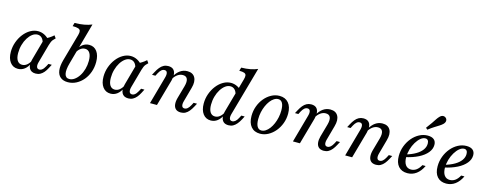

<svg xmlns="http://www.w3.org/2000/svg" viewBox="-26 -1336 5125 2016"><g transform="rotate(15 2537.0 -327.5)"><path d="M166.9 11.3Q113.7 11.3 82.3 -30.2Q50.8 -71.8 50.8 -142.7Q50.8 -197.6 69 -248.4Q87.1 -299.2 118.5 -339.5Q150 -379.8 190.3 -402.8Q230.6 -425.8 273.4 -425.8Q310.5 -425.8 344 -408.5Q377.4 -391.1 404.8 -358.1L350 -316.1Q342.7 -351.6 323.4 -370.6Q304 -389.5 276.6 -389.5Q247.6 -389.5 221 -369.8Q194.4 -350 173.4 -316.5Q152.4 -283.1 140.3 -239.9Q128.2 -196.8 128.2 -150.8Q128.2 -97.6 146.8 -69.4Q165.3 -41.1 199.2 -41.1Q226.6 -41.1 250 -59.3Q273.4 -77.4 291.1 -112.1V-83.9Q271 -37.9 239.1 -13.3Q207.3 11.3 166.9 11.3ZM359.7 11.3Q309.7 11.3 290.3 -25.4Q271 -62.1 288.7 -125L356.5 -368.5Q380.6 -379 404.4 -394Q428.2 -408.9 449.2 -428.2L469.4 -400Q454.8 -387.1 445.2 -375.4Q435.5 -363.7 429.4 -349.2Q423.4 -334.7 416.9 -313.7L361.3 -113.7Q351.6 -79 358.5 -59.3Q365.3 -39.5 387.9 -39.5Q400.8 -39.5 412.1 -46.8Q423.4 -54 432.7 -65.7Q441.9 -77.4 450 -92.7L465.3 -121.8H501.6L479.8 -79.8Q466.1 -53.2 448.8 -32.7Q431.5 -12.1 409.7 -0.4Q387.9 11.3 359.7 11.3Z M709.7 11.3Q659.7 11.3 629.4 -13.7Q599.2 -38.7 593.1 -85.5Q587.1 -132.3 604.8 -197.6L688.7 -496Q696.8 -525 693.1 -541.1Q689.5 -557.3 669.4 -564.1Q649.2 -571 608.1 -571L618.5 -608.1Q676.6 -608.9 722.6 -617.3Q768.5 -625.8 804.8 -641.1L679 -187.9Q656.5 -108.1 666.5 -66.5Q676.6 -25 716.1 -25Q746 -25 773 -44.4Q800 -63.7 821.4 -96.8Q842.7 -129.8 854.8 -172.6Q866.9 -215.3 866.9 -262.1Q866.9 -316.9 848.8 -346Q830.6 -375 796.8 -375Q768.5 -375 744.8 -356Q721 -337.1 704 -300.8L705.6 -331.5Q725 -377.4 756.9 -401.6Q788.7 -425.8 829 -425.8Q883.1 -425.8 913.7 -383.9Q944.4 -341.9 944.4 -269.4Q944.4 -211.3 926.2 -160.5Q908.1 -109.7 875.8 -71.4Q843.5 -33.1 800.8 -10.9Q758.1 11.3 709.7 11.3Z M1174.2 11.3Q1121 11.3 1089.5 -30.2Q1058.1 -71.8 1058.1 -142.7Q1058.1 -197.6 1076.2 -248.4Q1094.4 -299.2 1125.8 -339.5Q1157.3 -379.8 1197.6 -402.8Q1237.9 -425.8 1280.6 -425.8Q1317.7 -425.8 1351.2 -408.5Q1384.7 -391.1 1412.1 -358.1L1357.3 -316.1Q1350 -351.6 1330.6 -370.6Q1311.3 -389.5 1283.9 -389.5Q1254.8 -389.5 1228.2 -369.8Q1201.6 -350 1180.6 -316.5Q1159.7 -283.1 1147.6 -239.9Q1135.5 -196.8 1135.5 -150.8Q1135.5 -97.6 1154 -69.4Q1172.6 -41.1 1206.5 -41.1Q1233.9 -41.1 1257.3 -59.3Q1280.6 -77.4 1298.4 -112.1V-83.9Q1278.2 -37.9 1246.4 -13.3Q1214.5 11.3 1174.2 11.3ZM1366.9 11.3Q1316.9 11.3 1297.6 -25.4Q1278.2 -62.1 1296 -125L1363.7 -368.5Q1387.9 -379 1411.7 -394Q1435.5 -408.9 1456.5 -428.2L1476.6 -400Q1462.1 -387.1 1452.4 -375.4Q1442.7 -363.7 1436.7 -349.2Q1430.6 -334.7 1424.2 -313.7L1368.5 -113.7Q1358.9 -79 1365.7 -59.3Q1372.6 -39.5 1395.2 -39.5Q1408.1 -39.5 1419.4 -46.8Q1430.6 -54 1439.9 -65.7Q1449.2 -77.4 1457.3 -92.7L1472.6 -121.8H1508.9L1487.1 -79.8Q1473.4 -53.2 1456 -32.7Q1438.7 -12.1 1416.9 -0.4Q1395.2 11.3 1366.9 11.3Z M1938.7 11.3Q1902.4 11.3 1883.1 -6.5Q1863.7 -24.2 1860.1 -55.2Q1856.5 -86.3 1866.9 -125L1906.5 -265.3Q1921 -318.5 1908.9 -346.4Q1896.8 -374.2 1859.7 -374.2Q1829.8 -374.2 1803.6 -356Q1777.4 -337.9 1755.6 -302.4L1754.8 -326.6Q1782.3 -376.6 1817.7 -401.2Q1853.2 -425.8 1896 -425.8Q1955.6 -425.8 1979.4 -382.7Q2003.2 -339.5 1983.1 -268.5L1940.3 -113.7Q1930.6 -79.8 1936.7 -59.7Q1942.7 -39.5 1965.3 -39.5Q1983.1 -39.5 1998.8 -53.2Q2014.5 -66.9 2028.2 -92.7L2043.5 -121.8H2080.6L2062.1 -87.1Q2046 -56.5 2027.8 -34.3Q2009.7 -12.1 1987.9 -0.4Q1966.1 11.3 1938.7 11.3ZM1601.6 0 1685.5 -300.8Q1695.2 -334.7 1689.1 -354.8Q1683.1 -375 1660.5 -375Q1641.9 -375 1626.6 -361.7Q1611.3 -348.4 1597.6 -322.6L1582.3 -292.7H1545.2L1563.7 -327.4Q1579.8 -358.1 1598 -380.2Q1616.1 -402.4 1638.3 -414.1Q1660.5 -425.8 1687.1 -425.8Q1723.4 -425.8 1742.7 -408.5Q1762.1 -391.1 1765.7 -360.1Q1769.4 -329 1758.9 -289.5L1677.4 0Z M2456.5 11.3Q2421 11.3 2401.6 -6.5Q2382.3 -24.2 2378.2 -55.2Q2374.2 -86.3 2385.5 -125L2489.5 -496Q2497.6 -525 2494.8 -541.1Q2491.9 -557.3 2474.2 -564.1Q2456.5 -571 2419.4 -571L2430.6 -608.1Q2484.7 -608.9 2528.2 -617.3Q2571.8 -625.8 2606.5 -641.1L2458.1 -113.7Q2448.4 -80.6 2454.4 -60.1Q2460.5 -39.5 2483.9 -39.5Q2500.8 -39.5 2516.9 -52.8Q2533.1 -66.1 2546.8 -92.7L2562.1 -121.8H2598.4L2580.6 -87.1Q2564.5 -56.5 2546 -34.3Q2527.4 -12.1 2506 -0.4Q2484.7 11.3 2456.5 11.3ZM2263.7 11.3Q2210.5 11.3 2179 -30.2Q2147.6 -71.8 2147.6 -142.7Q2147.6 -197.6 2165.7 -248.4Q2183.9 -299.2 2215.3 -339.5Q2246.8 -379.8 2287.1 -402.8Q2327.4 -425.8 2370.2 -425.8Q2407.3 -425.8 2440.7 -408.5Q2474.2 -391.1 2501.6 -358.1L2446.8 -316.1Q2439.5 -351.6 2420.2 -370.6Q2400.8 -389.5 2373.4 -389.5Q2344.4 -389.5 2317.7 -369.8Q2291.1 -350 2270.2 -316.5Q2249.2 -283.1 2237.1 -239.9Q2225 -196.8 2225 -150.8Q2225 -97.6 2243.5 -69.4Q2262.1 -41.1 2296 -41.1Q2323.4 -41.1 2346.8 -59.3Q2370.2 -77.4 2387.9 -112.1V-83.9Q2367.7 -37.9 2335.9 -13.3Q2304 11.3 2263.7 11.3Z M2799.2 11.3Q2736.3 11.3 2701.2 -30.2Q2666.1 -71.8 2666.1 -146Q2666.1 -202.4 2684.7 -252.8Q2703.2 -303.2 2735.5 -341.9Q2767.7 -380.6 2809.7 -403.2Q2851.6 -425.8 2897.6 -425.8Q2960.5 -425.8 2996 -384.3Q3031.5 -342.7 3031.5 -267.7Q3031.5 -212.1 3012.9 -162.1Q2994.4 -112.1 2961.7 -73Q2929 -33.9 2887.1 -11.3Q2845.2 11.3 2799.2 11.3ZM2804.8 -25Q2827.4 -25 2849.6 -39.1Q2871.8 -53.2 2890.7 -78.2Q2909.7 -103.2 2923.8 -135.9Q2937.9 -168.5 2946 -206Q2954 -243.5 2954 -282.3Q2954 -335.5 2938.3 -362.5Q2922.6 -389.5 2892.7 -389.5Q2870.2 -389.5 2848 -375.4Q2825.8 -361.3 2806.9 -336.3Q2787.9 -311.3 2773.4 -278.6Q2758.9 -246 2750.8 -208.9Q2742.7 -171.8 2742.7 -132.3Q2742.7 -79.8 2758.9 -52.4Q2775 -25 2804.8 -25Z M3492.7 11.3Q3456.5 11.3 3437.1 -6.5Q3417.7 -24.2 3414.1 -55.2Q3410.5 -86.3 3421 -125L3460.5 -265.3Q3475 -318.5 3462.9 -346.4Q3450.8 -374.2 3413.7 -374.2Q3383.9 -374.2 3357.7 -356Q3331.5 -337.9 3309.7 -302.4L3308.9 -326.6Q3336.3 -376.6 3371.8 -401.2Q3407.3 -425.8 3450 -425.8Q3509.7 -425.8 3533.5 -382.7Q3557.3 -339.5 3537.1 -268.5L3494.4 -113.7Q3484.7 -79.8 3490.7 -59.7Q3496.8 -39.5 3519.4 -39.5Q3537.1 -39.5 3552.8 -53.2Q3568.5 -66.9 3582.3 -92.7L3597.6 -121.8H3634.7L3616.1 -87.1Q3600 -56.5 3581.9 -34.3Q3563.7 -12.1 3541.9 -0.4Q3520.2 11.3 3492.7 11.3ZM3155.6 0 3239.5 -300.8Q3249.2 -334.7 3243.1 -354.8Q3237.1 -375 3214.5 -375Q3196 -375 3180.6 -361.7Q3165.3 -348.4 3151.6 -322.6L3136.3 -292.7H3099.2L3117.7 -327.4Q3133.9 -358.1 3152 -380.2Q3170.2 -402.4 3192.3 -414.1Q3214.5 -425.8 3241.1 -425.8Q3277.4 -425.8 3296.8 -408.5Q3316.1 -391.1 3319.8 -360.1Q3323.4 -329 3312.9 -289.5L3231.5 0Z M4060.5 11.3Q4024.2 11.3 4004.8 -6.5Q3985.5 -24.2 3981.9 -55.2Q3978.2 -86.3 3988.7 -125L4028.2 -265.3Q4042.7 -318.5 4030.6 -346.4Q4018.5 -374.2 3981.5 -374.2Q3951.6 -374.2 3925.4 -356Q3899.2 -337.9 3877.4 -302.4L3876.6 -326.6Q3904 -376.6 3939.5 -401.2Q3975 -425.8 4017.7 -425.8Q4077.4 -425.8 4101.2 -382.7Q4125 -339.5 4104.8 -268.5L4062.1 -113.7Q4052.4 -79.8 4058.5 -59.7Q4064.5 -39.5 4087.1 -39.5Q4104.8 -39.5 4120.6 -53.2Q4136.3 -66.9 4150 -92.7L4165.3 -121.8H4202.4L4183.9 -87.1Q4167.7 -56.5 4149.6 -34.3Q4131.5 -12.1 4109.7 -0.4Q4087.9 11.3 4060.5 11.3ZM3723.4 0 3807.3 -300.8Q3816.9 -334.7 3810.9 -354.8Q3804.8 -375 3782.3 -375Q3763.7 -375 3748.4 -361.7Q3733.1 -348.4 3719.4 -322.6L3704 -292.7H3666.9L3685.5 -327.4Q3701.6 -358.1 3719.8 -380.2Q3737.9 -402.4 3760.1 -414.1Q3782.3 -425.8 3808.9 -425.8Q3845.2 -425.8 3864.5 -408.5Q3883.9 -391.1 3887.5 -360.1Q3891.1 -329 3880.6 -289.5L3799.2 0Z M4400.8 11.3Q4337.9 11.3 4303.2 -28.6Q4268.5 -68.5 4268.5 -141.1Q4268.5 -197.6 4287.9 -248.8Q4307.3 -300 4340.7 -339.9Q4374.2 -379.8 4417.7 -402.8Q4461.3 -425.8 4508.9 -425.8Q4553.2 -425.8 4576.6 -406Q4600 -386.3 4600 -348.4Q4600 -303.2 4567.3 -263.3Q4534.7 -223.4 4475 -193.1Q4415.3 -162.9 4333.1 -145.2V-174.2Q4395.2 -191.9 4439.1 -217.7Q4483.1 -243.5 4506 -275.4Q4529 -307.3 4529 -343.5Q4529 -366.9 4519.4 -379Q4509.7 -391.1 4491.9 -391.1Q4466.1 -391.1 4440.3 -369.8Q4414.5 -348.4 4393.1 -312.9Q4371.8 -277.4 4359.3 -234.7Q4346.8 -191.9 4346.8 -149.2Q4346.8 -94.4 4368.1 -64.9Q4389.5 -35.5 4428.2 -35.5Q4459.7 -35.5 4486.3 -54.4Q4512.9 -73.4 4533.1 -111.3H4568.5Q4540.3 -51.6 4497.6 -20.2Q4454.8 11.3 4400.8 11.3ZM4486.3 -483.9 4468.5 -500.8Q4496.8 -537.1 4515.3 -564.9Q4533.9 -592.7 4547.2 -612.9Q4560.5 -633.1 4574.2 -646.8Q4591.9 -665.3 4610.5 -666.1Q4629 -666.9 4642.7 -653.2Q4654.8 -641.1 4653.6 -623Q4652.4 -604.8 4633.9 -586.3Q4619.4 -572.6 4598.8 -559.7Q4578.2 -546.8 4550.4 -529.4Q4522.6 -512.1 4486.3 -483.9Z M4822.6 11.3Q4759.7 11.3 4725 -28.6Q4690.3 -68.5 4690.3 -141.1Q4690.3 -197.6 4709.7 -248.8Q4729 -300 4762.5 -339.9Q4796 -379.8 4839.5 -402.8Q4883.1 -425.8 4930.6 -425.8Q4975 -425.8 4998.4 -406Q5021.8 -386.3 5021.8 -348.4Q5021.8 -303.2 4989.1 -263.3Q4956.5 -223.4 4896.8 -193.1Q4837.1 -162.9 4754.8 -145.2V-174.2Q4816.9 -191.9 4860.9 -217.7Q4904.8 -243.5 4927.8 -275.4Q4950.8 -307.3 4950.8 -343.5Q4950.8 -366.9 4941.1 -379Q4931.5 -391.1 4913.7 -391.1Q4887.9 -391.1 4862.1 -369.8Q4836.3 -348.4 4814.9 -312.9Q4793.5 -277.4 4781 -234.7Q4768.5 -191.9 4768.5 -149.2Q4768.5 -94.4 4789.9 -64.9Q4811.3 -35.5 4850 -35.5Q4881.5 -35.5 4908.1 -54.4Q4934.7 -73.4 4954.8 -111.3H4990.3Q4962.1 -51.6 4919.4 -20.2Q4876.6 11.3 4822.6 11.3Z"/></g></svg>

Font: Playfair 9pt
Style: Italic
Weight: 400
Italic angle: -15.6°
Designer: Claus Eggers Sørensen
Foundry: Claus Eggers Sørensen
Version: Version 2.001;gftools[0.9.30]